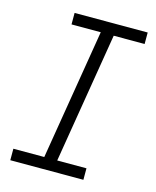

<svg xmlns="http://www.w3.org/2000/svg" viewBox="-111 -812 722 888"><g transform="rotate(15 250.0 -367.5)"><path d="M374 0H24V-55H172L275 -680H135V-735H485V-680H337L234 -55H374Z"/></g></svg>

Font: Iosevka Term Curly Light
Style: Italic
Weight: 300
Italic angle: -9°
Designer: Belleve Invis
Foundry: Belleve Invis
Version: Version 32.3.0